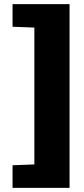

<svg xmlns="http://www.w3.org/2000/svg" viewBox="-20 -763 409 933"><path d="M41 150V40L147 36V-629L41 -633V-743H318V150Z"/></svg>

Font: Saira Semi Condensed Black
Style: Regular
Weight: 900
Width: 4
Designer: Hector Gatti with collaboration of the Omnibus-Type team
Foundry: Omnibus-Type
Version: Version 1.001; ttfautohint (v1.8)